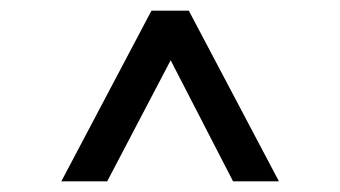

<svg xmlns="http://www.w3.org/2000/svg" viewBox="-20 -765 638 360"><path d="M503 -425H417L300 -652L181 -425H95L264 -745H334Z"/></svg>

Font: Plus Jakarta Display Light
Style: Regular
Weight: 300
Designer: Gumpita Rahayu
Foundry: Tokotype Studio
Version: Version 1.000;hotconv 1.0.109;makeotfexe 2.5.65596